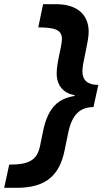

<svg xmlns="http://www.w3.org/2000/svg" viewBox="-82 -777 514 918"><path d="M186 -757H124L101 -646C183 -646 214 -633 214 -591C214 -554 189 -482 189 -426C189 -365 225 -330 275 -322L274 -318C199 -306 149 -266 125 -155L109 -77C94 -10 56 10 -38 10L-62 121H-2C138 121 203 61 227 -59L245 -146C263 -230 302 -265 365 -265L388 -371C338 -371 312 -392 312 -437C312 -479 342 -575 342 -625C342 -707 287 -757 186 -757Z"/></svg>

Font: Geist SemiBold
Style: Italic
Weight: 600
Italic angle: -12°
Designer: Basement.studio, Andrés Briganti, Mateo Zaragoza
Foundry: Basement.studio, Vercel, Andrés Briganti, Guido Ferreyra, Mateo Zaragoza
Version: Version 1.500